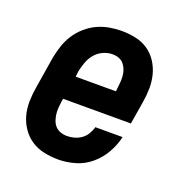

<svg xmlns="http://www.w3.org/2000/svg" viewBox="-104 -633 708 735"><g transform="rotate(20 250.0 -265.0)"><path d="M209 8Q180 8 151.5 2Q123 -4 100 -19Q77 -34 61 -57Q45 -80 37.5 -107Q30 -134 30.5 -163.5Q31 -193 36 -222L57 -352Q62 -377 70 -401.5Q78 -426 92.5 -448.5Q107 -471 127.5 -489Q148 -507 171.5 -518Q195 -529 220.5 -533.5Q246 -538 270 -538Q299 -538 327.5 -532Q356 -526 378.5 -510.5Q401 -495 416 -472Q431 -449 438 -422Q445 -395 444.5 -366Q444 -337 439 -308L424 -217H148L146 -207Q144 -193 143 -179.5Q142 -166 143.5 -153Q145 -140 149.5 -127.5Q154 -115 162.5 -106Q171 -97 183.5 -92.5Q196 -88 209 -88Q224 -88 239 -92Q254 -96 267 -105Q280 -114 288.5 -128Q297 -142 301 -157H412Q404 -122 386 -90.5Q368 -59 340 -35.5Q312 -12 277.5 -2Q243 8 209 8ZM164 -313H328L329 -323Q331 -337 332 -350.5Q333 -364 332 -377Q331 -390 326.5 -402Q322 -414 314 -423.5Q306 -433 294 -437.5Q282 -442 268 -442Q249 -442 230 -433.5Q211 -425 198 -409.5Q185 -394 178 -375Q171 -356 167 -337Z"/></g></svg>

Font: Iosevka Curly Slab Oblique
Style: Bold
Weight: 700
Italic angle: -9°
Monospace: yes
Designer: Belleve Invis
Foundry: Belleve Invis
Version: Version 11.1.0; ttfautohint (v1.8.3)